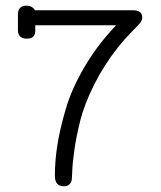

<svg xmlns="http://www.w3.org/2000/svg" viewBox="-20 -647 565 675"><path d="M43 -540V-595.2Q43 -627.4 73.2 -627Q93.3 -627 103 -610.8H449.2Q480 -610.8 480 -585Q480 -575.2 472.4 -566.2Q464.8 -557.1 441.4 -533.4Q418 -509.8 395 -481Q345.2 -418 310.5 -348.4Q275.9 -278.8 262 -222.4Q248 -166 241.5 -120.1Q234.9 -74.2 233.9 -43.7Q232.9 -13.2 231 -9.8Q224.1 8.3 204.1 7.8Q173.3 7.8 172.9 -28.8Q172.9 -79.6 181.4 -135.3Q189.9 -190.9 210.9 -262.9Q231.9 -335 277.6 -412.6Q323.2 -490.2 388.2 -558.1H104V-543.9Q106 -510.7 75.2 -511.2H74.2Q43.9 -511.2 43 -540Z"/></svg>

Font: CMU Typewriter Text
Style: Light
Weight: 200
Version: Version 0.7.0